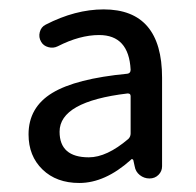

<svg xmlns="http://www.w3.org/2000/svg" viewBox="-20 -829 425 417"><path d="M152.3 -431.6Q102.5 -431.6 72.3 -460.9Q42 -490.2 42 -537.1Q42 -595.7 93.3 -627Q144.5 -658.2 256.8 -668.9Q263.7 -669.9 263.7 -677.7Q259.8 -752.9 195.3 -752.9Q153.3 -752.9 105.5 -728.5Q95.7 -723.6 85 -726.6Q74.2 -729.5 69.3 -738.3Q63.5 -748 66.4 -759.3Q69.3 -770.5 79.1 -775.4Q143.6 -808.6 205.1 -808.6Q332 -808.6 332 -660.2V-467.8Q332 -457 324.2 -449.2Q316.4 -441.4 304.7 -441.4Q293 -441.4 283.7 -448.7Q274.4 -456.1 272.5 -467.8L269.5 -481.4Q268.6 -483.4 266.6 -483.4Q264.6 -483.4 263.7 -481.4Q208 -431.6 152.3 -431.6ZM172.9 -487.3Q211.9 -487.3 258.8 -527.3Q263.7 -532.2 263.7 -539.1V-620.1Q263.7 -626 257.8 -626Q257.8 -626 256.8 -626Q109.4 -608.4 109.4 -543Q109.4 -487.3 172.9 -487.3Z"/></svg>

Font: Gen Jyuu Gothic P Regular
Style: Regular
Weight: 400
Designer: [Source Han Sans]
Ryoko NISHIZUKA  (kana & ideographs); Paul D. Hunt (Latin, Greek & Cyrillic); Wenlong ZHANG  (bopomofo
Version: Version 1.002.20150607